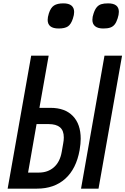

<svg xmlns="http://www.w3.org/2000/svg" viewBox="-20 -1122 746 1142"><path d="M165.5 -791H269.5L214.5 -480.5H280.5Q366.5 -480.5 413.2 -432.2Q460 -384 460 -296.5Q460 -268 453.5 -229Q433.5 -117.5 368 -58.8Q302.5 0 200 0H25.5ZM347 -218 356 -269.5Q359.5 -287.5 359.5 -304.5Q359.5 -345.5 336.8 -364.8Q314 -384 268.5 -384H197.5L147 -95.5H211Q264.5 -95.5 300.5 -127Q336.5 -158.5 347 -218ZM601.5 -791H706L566 0H462ZM263.5 -1004Q263.5 -1019.5 270.5 -1042Q281.5 -1076.5 301.2 -1089.2Q321 -1102 357 -1102Q389 -1102 405 -1088.8Q421 -1075.5 421 -1050.5Q421 -1033.5 413.5 -1011.5Q402.5 -977.5 384 -965Q365.5 -952.5 329 -952.5Q263.5 -952.5 263.5 -1004ZM529.5 -1004Q529.5 -1022 536.5 -1041.5Q544.5 -1066 555.5 -1079Q566.5 -1092 582.2 -1097Q598 -1102 623 -1102Q687 -1102 687 -1051.5Q687 -1034.5 679.5 -1012Q672 -988.5 661.5 -975.8Q651 -963 635.2 -957.8Q619.5 -952.5 594.5 -952.5Q562.5 -952.5 546 -965.8Q529.5 -979 529.5 -1004Z"/></svg>

Font: JuliaMono Medium
Style: Italic
Weight: 500
Italic angle: -9°
Monospace: yes
Designer: cormullion
Foundry: corm
Version: Version 0.054; ttfautohint (v1.8.4)